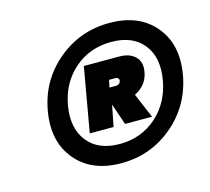

<svg xmlns="http://www.w3.org/2000/svg" viewBox="-72 -801 665 608"><g transform="rotate(-15 260.0 -497.5)"><path d="M323.2 -657.2Q252.4 -657.2 202.1 -613.5Q151.9 -569.8 139.2 -498Q127 -426.8 161.6 -382.3Q196.3 -337.9 267.1 -337.9Q337.4 -337.9 387.7 -382.3Q438 -426.8 450.2 -498Q462.9 -569.8 428.2 -613.5Q393.6 -657.2 323.2 -657.2ZM255.9 -277.8Q159.2 -277.8 107.7 -339.6Q56.2 -401.4 73.2 -498Q89.8 -593.8 163.1 -655.3Q236.3 -716.8 333 -716.8Q430.2 -716.8 481.4 -655.5Q532.7 -594.2 516.1 -498Q499 -401.4 426 -339.6Q353 -277.8 255.9 -277.8ZM400.9 -538.1Q393.6 -496.1 353 -476.1L387.2 -395H298.8L274.9 -464.8L261.2 -395H183.1L220.2 -606H335.9Q370.6 -606 388.7 -587.6Q406.7 -569.3 400.9 -538.1ZM306.2 -543H286.1L280.8 -519H301.8Q314.9 -519 317.9 -530.8Q318.8 -536.1 315.7 -539.6Q312.5 -543 306.2 -543Z"/></g></svg>

Font: Poppins ExtraBold
Style: Italic
Weight: 800
Italic angle: -10°
Designer: Ninad Kale (Devanagari), Jonny Pinhorn (Latin)
Foundry: Indian Type Foundry
Version: Version 3.200;PS 1.000;hotconv 16.6.54;makeotf.lib2.5.65590